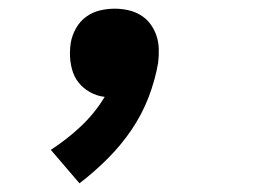

<svg xmlns="http://www.w3.org/2000/svg" viewBox="-20 -217 640 442"><path d="M163 205 97 128Q134 104 166 74Q198 44 221 6Q203 4 187 -5Q171 -14 160.5 -27.5Q150 -41 145.5 -58.5Q141 -76 141 -94Q141 -101 141.5 -107Q142 -113 143 -119Q146 -136 155 -152Q164 -168 178.5 -178.5Q193 -189 210 -193Q227 -197 244 -197Q260 -197 275.5 -193.5Q291 -190 304 -182Q317 -174 326 -162Q335 -150 340 -135.5Q345 -121 345.5 -104.5Q346 -88 344 -72Q337 -32 322 7Q307 46 283 81.5Q259 117 228 148Q197 179 163 205Z"/></svg>

Font: Iosevka Slab XBdExObl
Style: Regular
Weight: 800
Width: 7
Italic angle: -9°
Monospace: yes
Designer: Belleve Invis
Foundry: Belleve Invis
Version: Version 11.1.0; ttfautohint (v1.8.3)